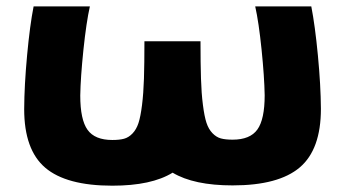

<svg xmlns="http://www.w3.org/2000/svg" viewBox="-20 -570 1087 605"><path d="M56.2 -226.1Q56.6 -301.3 65.4 -396Q74.2 -490.7 85.9 -549.8H263.2Q252 -500 242.9 -413.3Q233.9 -326.7 232.9 -269Q232.9 -192.9 255.9 -160.9Q278.8 -128.9 334 -128.9Q356.4 -128.9 370.8 -132.8Q385.3 -136.7 397.5 -149.4Q409.7 -162.1 416.3 -182.1Q422.9 -202.1 427.5 -238.8Q432.1 -275.4 433.6 -322.3Q435.1 -369.1 435.1 -439.9H611.8Q611.8 -369.6 613.3 -322.8Q614.7 -275.9 619.4 -239.5Q624 -203.1 630.6 -183.1Q637.2 -163.1 649.4 -150.4Q661.6 -137.7 676 -133.8Q690.4 -129.9 712.9 -129.9Q768.1 -129.9 791 -161.9Q814 -193.8 814 -270Q813 -328.1 804.2 -414.1Q795.4 -500 784.2 -549.8H960.9Q972.7 -489.7 981.7 -395.5Q990.7 -301.3 991.2 -227.1Q991.2 -99.1 924.6 -42.5Q857.9 14.2 712.9 14.2Q590.8 14.2 523.9 -25.9Q457.5 15.1 334 15.1Q189 15.1 122.6 -41.5Q56.2 -98.1 56.2 -226.1Z"/></svg>

Font: Hussar Preview
Style: Bold
Weight: 700
Foundry: Cannot Into Space Fonts, PlusOne Fonts
Version: Version 2.29RC2 "Millennial"